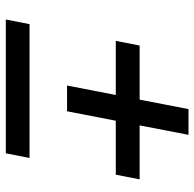

<svg xmlns="http://www.w3.org/2000/svg" viewBox="-24 -731 668 660"><g transform="rotate(90 310.0 -401.0)"><path d="M120.5 -465H306.5L274 -297.5H362.5L395 -465H580.5L596.5 -547H411L443.5 -715H355L322.5 -547H136.5ZM47 -87H507L523 -168.5H63Z"/></g></svg>

Font: Monaspace Argon
Style: Italic
Weight: 400
Italic angle: -11°
Designer: Riley Cran & the Lettermatic Team
Foundry: Lettermatic
Version: Version 1.101 (Monaspace Argon)